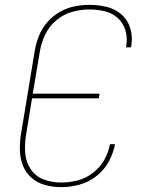

<svg xmlns="http://www.w3.org/2000/svg" viewBox="-20 -763 616 791"><path d="M232 8Q269 8 306.5 -2Q344 -12 376.5 -37Q409 -62 428 -97Q447 -132 454 -169H433Q427 -135 409.5 -104Q392 -73 362.5 -50.5Q333 -28 299 -19.5Q265 -11 232 -11Q194 -11 160.5 -23.5Q127 -36 107 -65.5Q87 -95 84 -131.5Q81 -168 87 -205L112 -358H387L390 -377H115L144 -550Q150 -586 166 -620Q182 -654 211.5 -679Q241 -704 277 -714Q313 -724 348 -724Q381 -724 412 -716.5Q443 -709 465.5 -688.5Q488 -668 497 -637Q506 -606 500 -574Q500 -571 499 -568H520L521 -575Q527 -611 517 -645.5Q507 -680 481 -703Q455 -726 420 -734.5Q385 -743 348 -743Q317 -743 285.5 -736.5Q254 -730 225 -713Q196 -696 174 -670.5Q152 -645 140 -614.5Q128 -584 123 -553L66 -208Q61 -175 62 -142Q63 -109 75 -79.5Q87 -50 111 -29.5Q135 -9 166.5 -0.5Q198 8 232 8Z"/></svg>

Font: Iosevka Sparkle Thin Oblique
Style: Regular
Weight: 100
Italic angle: -9°
Designer: Belleve Invis
Foundry: Belleve Invis
Version: Version 4.5.0; ttfautohint (v1.8.3)